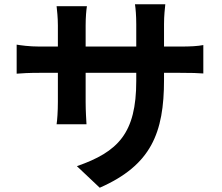

<svg xmlns="http://www.w3.org/2000/svg" viewBox="-20 -816 1040 899"><path d="M748 -598V-703C748 -743 752 -776 754 -796H612C615 -776 618 -743 618 -703V-598H381V-696C381 -736 384 -768 387 -787H245C247 -768 251 -735 251 -697V-598H166C116 -598 76 -604 58 -607V-471C80 -473 116 -475 166 -475H251V-339C251 -294 248 -254 245 -234H385C384 -254 381 -295 381 -339V-475H618V-437C618 -192 533 -105 340 -38L447 63C688 -43 748 -194 748 -442V-475H822C875 -475 910 -474 932 -472V-605C905 -600 875 -598 822 -598Z"/></svg>

Font: Genne Gothic Bold
Style: Regular
Weight: 700
Designer: Ryoko NISHIZUKA (kana & ideographs); Paul D. Hunt (Latin, Greek & Cyrillic); Wenlong ZHANG (bopomofo); Sandoll Communica
Foundry: Adobe Systems Incorporated
Version: Version 1.004;PS 1.004;hotconv 16.6.51;makeotf.lib2.5.65220